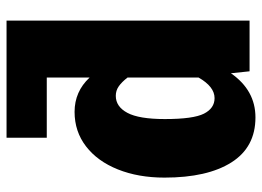

<svg xmlns="http://www.w3.org/2000/svg" viewBox="-127 -656 801 587"><g transform="rotate(-90 273.5 -362.5)"><path d="M504 0H349L343 -57Q291 18 208 18Q117 18 70.5 -55.5Q24 -129 24 -260Q24 -340 49 -402.5Q74 -465 119.5 -500Q165 -535 225 -535Q287 -535 330 -489V-620H146V-743H504ZM330 -156V-373Q316 -391 303 -400Q290 -409 274 -409Q241 -409 222 -373.5Q203 -338 203 -259Q203 -172 219.5 -139.5Q236 -107 267 -107Q302 -107 330 -156Z"/></g></svg>

Font: Fira Sans Condensed ExtraBold
Style: Regular
Weight: 800
Width: 3
Designer: Carrois Corporate & Edenspiekermann AG
Foundry: Carrois Corporate GbR & Edenspiekermann AG
Version: Version 4.203